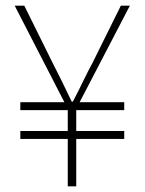

<svg xmlns="http://www.w3.org/2000/svg" viewBox="-20 -660 512 680"><path d="M220 0V-168H52V-196H220V-270H52V-298H208L32 -640H66L166 -438Q183 -405 199.5 -371.5Q216 -338 234 -300H238Q258 -338 274 -371.5Q290 -405 308 -438L408 -640H440L262 -298H420V-270H250V-196H420V-168H250V0Z"/></svg>

Font: TypoPRO Source Sans Pro
Style: Regular
Weight: 200
Designer: Paul D. Hunt
Foundry: Adobe Systems Incorporated
Version: Version 2.020;PS 2.000;hotconv 1.0.86;makeotf.lib2.5.63406